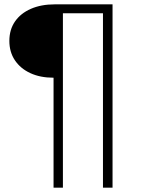

<svg xmlns="http://www.w3.org/2000/svg" viewBox="-20 -762 659 882"><path d="M226 100V-405Q165 -405 119.5 -426Q74 -447 48.5 -485Q23 -523 23 -574Q23 -626 49 -663.5Q75 -701 122 -721.5Q169 -742 231 -742H497V100H453V-701H269V100Z"/></svg>

Font: Modern
Style: Regular
Weight: 300
Designer: Julieta Ulanovsky
Foundry: Julieta Ulanovsky
Version: Version 8.000